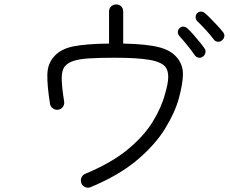

<svg xmlns="http://www.w3.org/2000/svg" viewBox="-20 -812 1040 868"><path d="M390 34Q378 39 365.5 34Q353 29 348 17Q343 4 348 -8.5Q353 -21 365 -26Q483 -75 556.5 -135.5Q630 -196 670 -261Q710 -326 726 -387Q740 -434 740.5 -462.5Q741 -491 729 -508Q711 -532 655.5 -541.5Q600 -551 499 -551Q427 -551 382 -548Q337 -545 312 -536.5Q287 -528 274 -513Q259 -496 259 -458.5Q259 -421 270 -353Q272 -340 264.5 -329Q257 -318 243 -316Q230 -314 219 -322Q208 -330 206 -343Q193 -425 194 -474.5Q195 -524 224 -556Q254 -591 312.5 -602.5Q371 -614 473 -615V-760Q473 -774 482.5 -783Q492 -792 505 -792Q519 -792 528 -783Q537 -774 537 -760V-615Q642 -613 699 -598.5Q756 -584 783 -548Q808 -516 807 -474Q806 -432 789 -369Q771 -303 726 -230Q681 -157 600 -88.5Q519 -20 390 34ZM897 -556Q888 -549 877 -551.5Q866 -554 860 -563Q848 -581 827 -607Q806 -633 791 -649Q784 -657 784 -667.5Q784 -678 792 -685Q800 -693 810.5 -691.5Q821 -690 829 -682Q839 -673 853.5 -656.5Q868 -640 882 -623Q896 -606 904 -594Q911 -585 908.5 -573.5Q906 -562 897 -556ZM983 -629Q975 -622 963.5 -623.5Q952 -625 946 -634Q933 -652 910.5 -676.5Q888 -701 872 -716Q865 -723 864.5 -733.5Q864 -744 871 -752Q879 -760 889.5 -759.5Q900 -759 908 -751Q919 -742 934 -726.5Q949 -711 964 -695Q979 -679 988 -667Q996 -658 994 -647Q992 -636 983 -629Z"/></svg>

Font: Zen Maru Gothic
Style: Regular
Weight: 400
Designer: Yoshimichi Ohira
Foundry: Positype
Version: Version 1.002